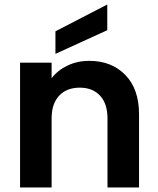

<svg xmlns="http://www.w3.org/2000/svg" viewBox="-20 -832 701 852"><path d="M376 -562Q475 -562 536 -499.5Q597 -437 597 -325V0H457V-306Q457 -372 424 -407.5Q391 -443 334 -443Q276 -443 242.5 -407.5Q209 -372 209 -306V0H69V-554H209V-485Q237 -521 280.5 -541.5Q324 -562 376 -562ZM456 -698 226 -593V-693L456 -812Z"/></svg>

Font: MSTAGE SemiBold
Style: Regular
Weight: 600
Designer: Ninad Kale (Devanagari), Jonny Pinhorn (Latin)
Foundry: Indian Type Foundry
Version: 4.004